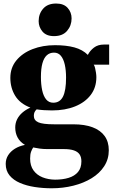

<svg xmlns="http://www.w3.org/2000/svg" viewBox="-20 -786 628 1058"><path d="M265 251.5Q216.5 251.5 171.2 244.5Q126 237.5 90 222Q54 206.5 32.8 180.8Q11.5 155 11.5 117Q11.5 90.5 25 69.2Q38.5 48 62.5 33.2Q86.5 18.5 117.5 12.5Q89.5 -4.5 76.8 -28.8Q64 -53 64 -83.5Q64 -107.5 74 -128Q84 -148.5 102.8 -165Q121.5 -181.5 147.5 -193Q90 -215 63.5 -258.5Q37 -302 37 -357Q37 -413 70.5 -453.5Q104 -494 159.8 -515.5Q215.5 -537 283 -537Q345 -537 390 -524.8Q435 -512.5 464 -483.5Q475.5 -506.5 497.5 -523.5Q519.5 -540.5 552.5 -540.5H581.5V-429.5H496.5Q501 -423.5 504 -411Q507 -398.5 509 -384.8Q511 -371 511 -361Q511 -304 480 -263Q449 -222 394 -199.8Q339 -177.5 266.5 -177.5Q245 -177.5 221.8 -179Q198.5 -180.5 182 -183.5Q173.5 -175.5 170 -167.2Q166.5 -159 166.5 -147.5Q166.5 -123 191 -112Q215.5 -101 278.5 -101H384Q447 -101 490.5 -84.5Q534 -68 556.8 -36.2Q579.5 -4.5 579.5 42Q579.5 91 554.2 130Q529 169 485 196Q441 223 384.2 237.2Q327.5 251.5 265 251.5ZM283 204Q325.5 204 358.2 194Q391 184 409.8 161.8Q428.5 139.5 428.5 103Q428.5 79.5 418.5 64.8Q408.5 50 387.2 42.8Q366 35.5 332.5 35.5H241Q218.5 35.5 198.5 32.8Q178.5 30 163 26.5Q156.5 36 151.2 50.2Q146 64.5 146 88Q146 127 164.5 152.8Q183 178.5 214.2 191Q245.5 203.5 283 204ZM273.5 -220Q310 -220 327 -253.5Q344 -287 344 -358Q344 -399 337 -430Q330 -461 315.5 -478.5Q301 -496 277.5 -496Q254 -496 238 -481.5Q222 -467 213.8 -437.5Q205.5 -408 205.5 -362Q205.5 -320.5 212.5 -288.2Q219.5 -256 234.5 -238Q249.5 -220 273.5 -220ZM277 -587Q235.5 -587 214.2 -612Q193 -637 193 -669.5Q193 -710 217.8 -738.2Q242.5 -766.5 289 -766.5H290Q331.5 -766.5 353 -742.2Q374.5 -718 374.5 -684.5Q374.5 -645 349.8 -616Q325 -587 278 -587Z"/></svg>

Font: Merriweather 96pt Black
Style: Regular
Weight: 900
Version: Version 2.100